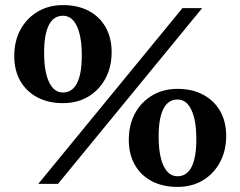

<svg xmlns="http://www.w3.org/2000/svg" viewBox="-20 -722 944 754"><path d="M130.4 0 696.4 -690H773.8L207.8 0ZM227.2 -317Q169.2 -317 126.2 -340Q83.2 -363 59.6 -404.3Q36 -445.6 36 -501.8Q36 -561 60.4 -605.8Q84.8 -650.6 128.2 -676.3Q171.6 -702 227.2 -702Q285.4 -702 328.3 -679.4Q371.2 -656.8 394.8 -615.1Q418.4 -573.4 418.4 -517.2Q418.4 -458.8 394 -413.5Q369.6 -368.2 326.7 -342.6Q283.8 -317 227.2 -317ZM227.2 -358.8Q263.8 -358.8 282.5 -395.5Q301.2 -432.2 301.2 -504.4Q301.2 -578.4 281.9 -619.3Q262.6 -660.2 227.2 -660.2Q190.6 -660.2 171.9 -623.5Q153.2 -586.8 153.2 -514.6Q153.2 -440.8 172.5 -399.8Q191.8 -358.8 227.2 -358.8ZM677 12Q619 12 576 -10.6Q533 -33.2 509.4 -74.9Q485.8 -116.6 485.8 -172.8Q485.8 -232 510.2 -276.9Q534.6 -321.8 578 -347.4Q621.4 -373 677 -373Q735.2 -373 778.1 -350Q821 -327 844.6 -285.7Q868.2 -244.4 868.2 -188.2Q868.2 -129.8 843.8 -84.6Q819.4 -39.4 776.5 -13.7Q733.6 12 677 12ZM677 -29.8Q713.6 -29.8 732.3 -66.5Q751 -103.2 751 -175.4Q751 -249.4 731.7 -290.3Q712.4 -331.2 677 -331.2Q640.4 -331.2 621.7 -294.5Q603 -257.8 603 -185.6Q603 -111.8 622.3 -70.8Q641.6 -29.8 677 -29.8Z"/></svg>

Font: Platypi Light
Style: Regular
Weight: 300
Designer: David Sargent
Foundry: Bolt Cutter Type
Version: Version 1.200